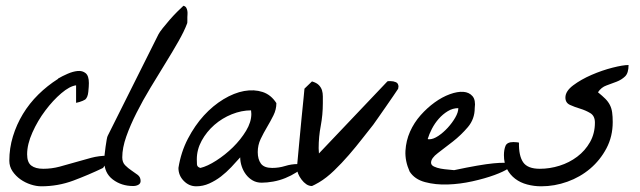

<svg xmlns="http://www.w3.org/2000/svg" viewBox="-20 -653 2245 674"><path d="M247.1 -353.5Q224.6 -350.6 195.3 -325.7Q166 -300.8 139.2 -265.1Q112.3 -229.5 93.8 -188Q75.2 -146.5 75.2 -111.3Q75.2 -83 89.8 -71.8Q104.5 -60.5 131.8 -60.5Q161.1 -60.5 189 -67.9Q216.8 -75.2 244.6 -83.5Q272.5 -91.8 300.3 -99.1Q328.1 -106.4 357.4 -106.4Q357.4 -92.8 353.5 -83.5Q349.6 -74.2 341.8 -63.5Q291 -39.1 237.3 -19Q183.6 1 125 1Q107.4 1 87.9 -5.4Q68.4 -11.7 51.8 -23.4Q35.2 -35.2 23.9 -51.8Q12.7 -68.4 12.7 -88.9Q12.7 -132.8 25.4 -174.3Q38.1 -215.8 60.5 -252.9Q83 -290 114.7 -321.3Q146.5 -352.5 183.6 -376V-377Q198.2 -385.7 217.3 -394Q236.3 -402.3 252.9 -403.8Q269.5 -405.3 280.8 -396Q292 -386.7 292 -361.3Q292 -349.6 290 -330.6Q288.1 -311.5 279.3 -303.7Q271.5 -298.8 258.8 -294.9Q252.9 -293 247.1 -292Z M345.7 -88.9Q345.7 -95.7 347.2 -109.9Q348.6 -124 350.6 -137.7Q352.5 -151.4 354.5 -162.6Q356.4 -173.8 358.4 -176.8L536.1 -532.2Q540 -540 551.3 -554.2Q562.5 -568.4 575.7 -583.5Q588.9 -598.6 602.1 -611.8Q615.2 -625 624 -632.8Q630.9 -630.9 633.8 -626Q636.7 -621.1 637.7 -614.7Q638.7 -608.4 638.2 -602.5Q637.7 -596.7 637.7 -592.8Q637.7 -587.9 637.7 -579.1Q637.7 -570.3 636.7 -570.3Q627 -543.9 606.4 -507.8Q585.9 -471.7 560.5 -430.7Q535.2 -389.6 508.3 -345.2Q481.4 -300.8 459.5 -257.3Q437.5 -213.9 423.3 -173.8Q409.2 -133.8 409.2 -100.6Q409.2 -83 419.4 -72.8Q429.7 -62.5 441.4 -54.7Q453.1 -46.9 463.4 -39.1Q473.6 -31.2 473.6 -17.6Q473.6 -8.8 465.8 -4.4Q458 0 447.3 0Q406.2 0 376 -22.9Q345.7 -45.9 345.7 -88.9Z M606.4 -63.5Q615.2 -119.1 639.6 -166Q664.1 -212.9 695.8 -247.6Q727.5 -282.2 764.6 -304.7Q801.8 -327.1 836.9 -333.5Q872.1 -339.8 901.9 -330.1Q931.6 -320.3 950.2 -291Q950.2 -268.6 939.9 -248Q929.7 -227.5 917.5 -207Q905.3 -186.5 895 -165Q884.8 -143.6 884.8 -119.1Q884.8 -93.8 896 -78.6Q907.2 -63.5 935.5 -63.5Q959 -63.5 981 -70.3Q1002.9 -77.1 1025.4 -77.1Q1029.3 -77.1 1038.6 -76.7Q1047.9 -76.2 1050.8 -76.2Q1039.1 -59.6 1020.5 -47.9Q1002 -36.1 981.4 -27.8Q960.9 -19.5 939 -15.6Q917 -11.7 898.4 -11.7Q880.9 -11.7 867.2 -19.5Q853.5 -27.3 843.8 -40Q834 -52.7 828.6 -68.8Q823.2 -85 823.2 -100.6Q808.6 -84 791.5 -65.9Q774.4 -47.9 755.4 -33.2Q736.3 -18.6 714.4 -8.8Q692.4 1 668.9 1Q643.6 1 625 -18.1Q606.4 -37.1 606.4 -63.5ZM670.9 -93.8Q670.9 -85.9 671.4 -76.2Q671.9 -66.4 683.6 -63.5Q708 -69.3 739.3 -89.4Q770.5 -109.4 797.9 -136.2Q825.2 -163.1 843.8 -193.8Q862.3 -224.6 862.3 -252.9Q862.3 -254.9 861.8 -259.3Q861.3 -263.7 861.3 -265.6Q828.1 -265.6 793.9 -252Q759.8 -238.3 732.4 -214.4Q705.1 -190.4 688 -159.2Q670.9 -127.9 670.9 -93.8Z M1022.5 -61.5Q1022.5 -64.5 1022.9 -69.8Q1023.4 -75.2 1023.4 -76.2Q1026.4 -105.5 1030.3 -150.9Q1034.2 -196.3 1038.6 -238.3Q1043 -280.3 1045.9 -311Q1048.8 -341.8 1048.8 -341.8L1075.2 -367.2Q1091.8 -362.3 1099.6 -354Q1107.4 -345.7 1110.4 -335.9Q1113.3 -326.2 1113.3 -314.5Q1113.3 -302.7 1113.3 -291Q1113.3 -250 1106 -211.4Q1098.6 -172.9 1098.6 -132.8Q1098.6 -130.9 1099.1 -123.5Q1099.6 -116.2 1099.6 -114.3L1339.8 -367.2Q1340.8 -368.2 1345.2 -368.2Q1349.6 -368.2 1351.6 -368.2Q1361.3 -368.2 1370.1 -364.3Q1378.9 -360.4 1378.9 -347.7Q1378.9 -346.7 1378.4 -346.2Q1377.9 -345.7 1377.9 -344.7V-341.8Q1373 -334 1360.8 -316.4Q1348.6 -298.8 1334.5 -278.3Q1320.3 -257.8 1307.6 -239.7Q1294.9 -221.7 1290 -214.8Q1273.4 -194.3 1251.5 -166Q1229.5 -137.7 1204.6 -108.9Q1179.7 -80.1 1152.8 -54.2Q1126 -28.3 1099.6 -12.7Q1094.7 -9.8 1085.4 -4.9Q1076.2 0 1075.2 0Q1064.5 0 1055.2 -6.3Q1045.9 -12.7 1038.6 -22.5Q1031.2 -32.2 1026.9 -42.5Q1022.5 -52.7 1022.5 -61.5Z M1418 -50.8Q1401.4 -87.9 1403.3 -123.5Q1405.3 -159.2 1419.4 -190.9Q1433.6 -222.7 1456.5 -248.5Q1479.5 -274.4 1505.9 -293.5Q1532.2 -312.5 1559.1 -322.3Q1585.9 -332 1606.4 -330.6Q1627 -329.1 1638.7 -315.4Q1650.4 -301.8 1646.5 -273.4Q1646.5 -235.4 1622.6 -207Q1598.6 -178.7 1569.8 -156.2Q1541 -133.8 1517.1 -115.7Q1493.2 -97.7 1493.2 -82Q1493.2 -73.2 1503.4 -68.4Q1513.7 -63.5 1527.3 -61Q1541 -58.6 1554.7 -57.6Q1568.4 -56.6 1574.2 -55.7Q1666 -75.2 1711.9 -79.6Q1757.8 -84 1769.5 -78.6Q1781.2 -73.2 1765.1 -62Q1749 -50.8 1715.8 -38.6Q1682.6 -26.4 1638.7 -16.6Q1594.7 -6.8 1551.8 -5.4Q1508.8 -3.9 1472.2 -13.7Q1435.5 -23.4 1418 -50.8ZM1588.9 -273.4Q1569.3 -273.4 1551.8 -262.7Q1534.2 -252 1520 -235.8Q1505.9 -219.7 1496.1 -200.7Q1486.3 -181.6 1481.4 -165Q1483.4 -164.1 1484.4 -164.1H1487.3Q1501 -164.1 1518.6 -175.8Q1536.1 -187.5 1551.8 -204.6Q1567.4 -221.7 1578.1 -240.2Q1588.9 -258.8 1588.9 -273.4Z M1749 -108.4Q1749 -127 1754.4 -140.6Q1759.8 -154.3 1782.2 -154.3Q1784.2 -154.3 1791.5 -153.8Q1798.8 -153.3 1801.8 -152.3Q1800.8 -106.4 1816.4 -83.5Q1832 -60.5 1875 -60.5Q1910.2 -60.5 1944.3 -71.3Q1978.5 -82 2006.3 -103Q2034.2 -124 2051.3 -154.3Q2068.4 -184.6 2068.4 -222.7Q2068.4 -246.1 2052.2 -255.9Q2036.1 -265.6 2016.6 -271.5Q1997.1 -277.3 1981 -284.7Q1964.8 -292 1964.8 -310.5Q1964.8 -333 1992.2 -353.5Q2019.5 -374 2056.6 -390.1Q2093.8 -406.2 2130.4 -415.5Q2167 -424.8 2186.5 -424.8Q2186.5 -396.5 2174.3 -384.8Q2162.1 -373 2144.5 -366.2Q2127 -359.4 2108.9 -353Q2090.8 -346.7 2079.1 -329.1Q2094.7 -316.4 2105 -306.2Q2115.2 -295.9 2121.1 -284.2Q2127 -272.5 2128.9 -258.3Q2130.9 -244.1 2130.9 -224.6Q2130.9 -173.8 2108.9 -132.3Q2086.9 -90.8 2051.8 -61Q2016.6 -31.2 1971.7 -15.1Q1926.8 1 1879.9 1Q1854.5 1 1830.6 -5.4Q1806.6 -11.7 1788.6 -25.4Q1770.5 -39.1 1759.8 -59.6Q1749 -80.1 1749 -108.4Z"/></svg>

Font: La Belle Aurore
Style: Regular
Weight: 400
Version: Version 1.001 2001